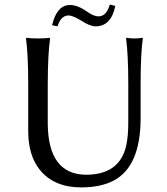

<svg xmlns="http://www.w3.org/2000/svg" viewBox="-20 -814 732 844"><path d="M413.1 -742.2Q440.9 -742.2 455.6 -774.9Q459.5 -783.7 462.9 -793.9L486.8 -788.1Q468.8 -698.2 399.9 -698.2Q374 -698.7 335.9 -724.1Q299.8 -745.6 282.2 -746.1Q250 -746.1 235.4 -705.6Q233.9 -701.2 232.9 -698.2L209 -703.1Q228.5 -784.7 277.8 -791.5Q283.7 -792 289.1 -792Q321.8 -791.5 360.8 -764.2Q390.6 -742.2 413.1 -742.2ZM543.9 -444.8Q543.9 -573.7 534.2 -645L536.1 -647.9Q554.7 -645 570.8 -645Q588.4 -645 606 -647.9L607.9 -645Q598.1 -578.1 598.1 -444.8V-294.9Q598.1 -82.5 479.5 -20Q421.9 9.8 336.9 9.8Q218.8 9.8 155.8 -66.4Q104.5 -129.9 104 -235.8V-444.8Q104 -573.7 94.2 -645L96.2 -647.9Q114.3 -645 147 -645Q179.7 -645 198.2 -647.9L200.2 -645Q190.4 -578.1 189.9 -444.8V-269Q192.4 -47.4 357.9 -45.9Q504.4 -45.9 534.2 -171.4Q543.9 -212.4 543.9 -276.9Z"/></svg>

Font: Linux Biolinum Capitals O
Style: Small Caps
Weight: 400
Designer: Philipp H. Poll
Foundry: Philipp H. Poll
Version: Version 1.0.4